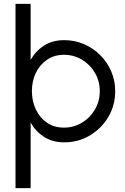

<svg xmlns="http://www.w3.org/2000/svg" viewBox="-20 -720 644 990"><path d="M60 250V-700H138V-411Q163.5 -457 207.2 -485Q251 -513 311 -513Q365.5 -513 413 -492.5Q460.5 -472 496.8 -435.8Q533 -399.5 553.5 -352Q574 -304.5 574 -250Q574 -177 538.5 -117Q503 -57 443.2 -21.5Q383.5 14 311 14Q251 14 207.2 -14.2Q163.5 -42.5 138 -88V250ZM310 -62Q360 -62 402 -87Q444 -112 469.2 -154.8Q494.5 -197.5 494.5 -250Q494.5 -301.5 469.8 -344Q445 -386.5 403 -412Q361 -437.5 310 -437.5Q260 -437.5 222.8 -412.2Q185.5 -387 165 -344.5Q144.5 -302 144.5 -250Q144.5 -198.5 164.8 -155.8Q185 -113 222 -87.5Q259 -62 310 -62Z"/></svg>

Font: Urbanist
Style: Regular
Weight: 400
Designer: Corey Hu
Foundry: Corey Hu
Version: Version 1.330; ttfautohint (v1.8.4.7-5d5b)